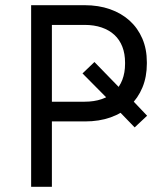

<svg xmlns="http://www.w3.org/2000/svg" viewBox="-20 -720 632 740"><path d="M100 0H180V-252H308Q362 -252 406 -267.5Q450 -283 481 -312.5Q512 -342 529 -383Q546 -424 546 -475V-480Q546 -531 528.5 -571.5Q511 -612 479.5 -640.5Q448 -669 404 -684.5Q360 -700 306 -700H100ZM180 -328V-624H306Q343 -624 372 -614Q401 -604 421 -585.5Q441 -567 451.5 -540Q462 -513 462 -479V-474Q462 -440 451.5 -412.5Q441 -385 421 -366.5Q401 -348 372 -338Q343 -328 306 -328ZM298 -437 410 -324 411 -320 499 -229 547 -274 449 -377V-373L344 -481Z"/></svg>

Font: Fixel Variable
Style: Regular
Weight: 100
Width: 3
Designer: AlfaBravo + MacPaw
Foundry: Kyrylo Tkachov, Marchela Mozhyna, Serhii Makarenko, Maria Weinstein, Zakhar Kryvoshyya
Version: Version 1.211